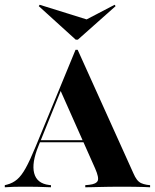

<svg xmlns="http://www.w3.org/2000/svg" viewBox="-30 -792 655 812"><path d="M133.1 -175.8Q103.2 -103.2 114.5 -59.7Q125.8 -16.1 177.4 -9.7L185.5 -8.9V0Q151.6 -1.6 125.8 -2Q100 -2.4 75 -2.4Q50 -2.4 30.6 -2Q11.3 -1.6 -9.7 0V-8.9L0 -11.3Q24.2 -17.7 42.3 -33.1Q60.5 -48.4 78.6 -81Q96.8 -113.7 121 -172.6L289.5 -581.5H298.4L533.9 -59.7Q541.1 -42.7 548.8 -32.7Q556.5 -22.6 566.5 -17.7Q576.6 -12.9 591.1 -10.5L604.8 -8.9V0Q593.5 -0.8 577 -1.2Q560.5 -1.6 539.5 -2Q518.5 -2.4 495.2 -2.4H483.1H477.4Q453.2 -2.4 431.5 -2Q409.7 -1.6 391.1 -1.2Q372.6 -0.8 357.3 -0.4Q341.9 0 330.6 0V-8.9L347.6 -10.5Q376.6 -13.7 383.1 -27Q389.5 -40.3 372.6 -79L223.4 -414.5L235.5 -429ZM132.3 -190.3 136.3 -199.2H372.6L376.6 -190.3ZM454.8 -771.8 458.9 -766.1 299.2 -624.2H290.3L133.9 -766.1L137.9 -771.8L360.5 -702.4L289.5 -685.5Z"/></svg>

Font: Playfair 144pt SemiCondensed ExtraBold
Style: Regular
Weight: 800
Width: 4
Designer: Claus Eggers Sørensen
Foundry: Claus Eggers Sørensen
Version: Version 2.203